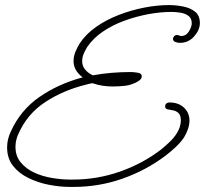

<svg xmlns="http://www.w3.org/2000/svg" viewBox="-20 -663 808 757"><path d="M257 74Q216 74 172.5 65.5Q129 57 91.5 38.5Q54 20 31 -9.5Q8 -39 8 -82Q8 -113 22 -143Q60 -228 134.5 -280Q209 -332 306 -358Q270 -385 270 -422Q270 -441 277.5 -459Q285 -477 295 -493Q319 -529 359 -557Q399 -585 448 -604Q497 -623 548.5 -633Q600 -643 646 -643Q673 -643 701.5 -637.5Q730 -632 749 -617Q768 -602 768 -572Q768 -545 745.5 -519.5Q723 -494 689 -494Q681 -494 671.5 -497.5Q662 -501 662 -510Q662 -515 666.5 -520Q671 -525 678 -525Q683 -525 686.5 -523Q690 -521 694 -521Q714 -521 725 -539.5Q736 -558 736 -571Q736 -591 723 -600.5Q710 -610 691.5 -613Q673 -616 655 -616Q612 -616 564 -607Q516 -598 469.5 -581Q423 -564 385 -538Q347 -512 324 -478Q316 -465 310 -451Q304 -437 304 -422Q304 -403 315.5 -389Q327 -375 346 -366Q384 -373 421.5 -376Q459 -379 497 -379Q505 -379 522 -376.5Q539 -374 539 -362Q539 -352 527 -344Q515 -336 500 -331Q485 -326 475 -325Q450 -322 425 -322Q405 -322 384.5 -325Q364 -328 345 -335Q339 -334 333.5 -333Q328 -332 322 -330Q231 -308 159 -261Q87 -214 52 -134Q41 -109 41 -84Q41 -48 61.5 -23Q82 2 114 17Q146 32 184 38.5Q222 45 256 45H268Q364 45 454.5 13Q545 -19 617 -75Q633 -88 649.5 -104Q666 -120 676 -136Q684 -148 688.5 -161.5Q693 -175 693 -188Q693 -209 683.5 -217.5Q674 -226 662 -228Q650 -230 640.5 -232Q631 -234 631 -244Q631 -251 636 -255Q641 -259 648 -259Q684 -259 705.5 -238.5Q727 -218 727 -188Q727 -171 721 -154Q715 -137 706 -122Q693 -102 672 -82.5Q651 -63 631 -48Q555 9 462.5 41.5Q370 74 269 74Z"/></svg>

Font: Ms Madi
Style: Regular
Weight: 400
Designer: Robert E. Leuschke
Foundry: Robert E. Leuschke
Version: Version 1.010; ttfautohint (v1.8.3)